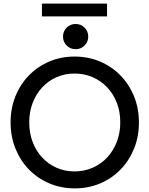

<svg xmlns="http://www.w3.org/2000/svg" viewBox="-20 -1043 833 1071"><path d="M397.5 7.8Q321.3 7.8 255.9 -19.8Q190.4 -47.4 141.8 -97.2Q93.3 -147 66.2 -214.1Q39.1 -281.2 39.1 -360.4Q39.1 -438.5 65.9 -505.4Q92.8 -572.3 141.1 -622.1Q189.5 -671.9 254.6 -699.7Q319.8 -727.5 396 -727.5Q472.7 -727.5 538.1 -699.7Q603.5 -671.9 652.1 -622.1Q700.7 -572.3 727.8 -505.4Q754.9 -438.5 754.9 -359.4Q754.9 -280.8 727.8 -213.9Q700.7 -147 652.1 -97.2Q603.5 -47.4 538.6 -19.8Q473.6 7.8 397.5 7.8ZM395.5 -86.9Q450.7 -86.9 497.6 -107.7Q544.4 -128.4 578.6 -165.5Q612.8 -202.6 631.8 -252.4Q650.9 -302.2 650.9 -360.4Q650.9 -419.9 631.6 -469.7Q612.3 -519.5 577.4 -556.2Q542.5 -592.8 496.1 -612.8Q449.7 -632.8 395.5 -632.8Q342.3 -632.8 296.4 -612.8Q250.5 -592.8 216.1 -556.2Q181.6 -519.5 162.4 -469.7Q143.1 -419.9 143.1 -360.4Q143.1 -301.8 161.9 -251.7Q180.7 -201.7 214.8 -164.8Q249 -127.9 295.2 -107.4Q341.3 -86.9 395.5 -86.9ZM401.9 -768.6Q372.1 -768.6 351.8 -789.1Q331.5 -809.6 331.5 -838.9Q331.5 -868.2 351.8 -888.7Q372.1 -909.2 401.9 -909.2Q431.2 -909.2 451.7 -888.7Q472.2 -868.2 472.2 -838.9Q472.2 -809.6 451.7 -789.1Q431.2 -768.6 401.9 -768.6ZM213.9 -951.7V-1022.9H577.1V-951.7Z"/></svg>

Font: Reddit Sans Medium
Style: Regular
Weight: 500
Designer: Stephen Hutchings
Foundry: Reddit
Version: Version 1.014